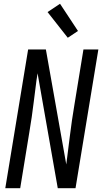

<svg xmlns="http://www.w3.org/2000/svg" viewBox="-20 -997 541 1017"><path d="M8 0 129 -735H223L331 -126Q332 -136 333.5 -146Q335 -156 336 -165L350 -276Q355 -317 361 -358.5Q367 -400 374 -441L422 -735H501L380 0H286L179 -609Q177 -599 176 -589Q175 -579 173 -570L159 -459Q154 -418 148 -376.5Q142 -335 135 -294L87 0ZM339 -797 232 -933 298 -977 393 -833Z"/></svg>

Font: Iosevka Curly
Style: Italic
Weight: 400
Italic angle: -9°
Monospace: yes
Designer: Belleve Invis
Foundry: Belleve Invis
Version: Version 22.1.2; ttfautohint (v1.8.4)